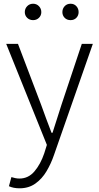

<svg xmlns="http://www.w3.org/2000/svg" viewBox="-20 -768 530 1028"><path d="M85 240.2Q51.8 240.2 27.8 229L41 180.2Q49.3 183.1 61 185.5Q72.8 188 84 188Q131.8 188 164.6 149.4Q197.3 110.8 216.8 53.2L231 7.8L13.2 -533.2H76.2L200.2 -207Q212.9 -172.4 227.3 -132.6Q241.7 -92.8 255.9 -57.1H261.2Q272.9 -92.8 285.4 -132.6Q297.9 -172.4 309.1 -207L418 -533.2H477.1L269 62Q253.4 107.9 229.2 148.7Q205.1 189.5 169.4 214.8Q133.8 240.2 85 240.2ZM157.2 -660.2Q138.2 -660.2 125.5 -672.6Q112.8 -685.1 112.8 -703.1Q112.8 -721.7 125.5 -734.9Q138.2 -748 157.2 -748Q175.8 -748 188.5 -734.9Q201.2 -721.7 201.2 -703.1Q201.2 -685.1 188.5 -672.6Q175.8 -660.2 157.2 -660.2ZM357.9 -660.2Q338.4 -660.2 326.2 -672.6Q314 -685.1 314 -703.1Q314 -721.7 326.2 -734.9Q338.4 -748 357.9 -748Q377 -748 388.9 -734.9Q400.9 -721.7 400.9 -703.1Q400.9 -685.1 388.9 -672.6Q377 -660.2 357.9 -660.2Z"/></svg>

Font: Source Han Sans CN Light
Style: Regular
Weight: 300
Designer: Ryoko NISHIZUKA  (kana, bopomofo & ideographs); Paul D. Hunt (Latin, Greek & Cyrillic); Sandoll Communications , Soo-you
Foundry: Adobe
Version: Version 2.000;hotconv 1.0.107;makeotfexe 2.5.65593